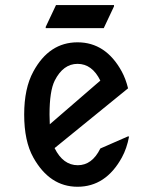

<svg xmlns="http://www.w3.org/2000/svg" viewBox="-20 -710 591 740"><path d="M477.5 -184.1Q468.8 -137.7 449.7 -103Q387.7 9.8 278.8 9.8Q171.4 9.8 108.4 -103Q73.2 -166 73.2 -268.6Q73.2 -369.6 108.4 -434.1Q169.4 -546.9 278.8 -546.9Q387.7 -546.9 449.2 -434.6Q464.4 -406.7 473.6 -369.6L190.4 -139.2Q223.1 -73.2 279.8 -73.2Q335 -73.2 366.7 -137.7L472.7 -184.1ZM171.9 -231 366.7 -399.4Q335 -463.9 278.8 -463.9Q223.6 -463.9 190.9 -399.4Q170.9 -359.4 170.9 -268.6Q170.9 -248.5 171.9 -231ZM156.2 -601.6V-606.4L195.8 -690.4H419.4V-685.5L379.9 -601.6Z"/></svg>

Font: Nova Oval
Style: Book
Weight: 400
Version: Version 2.000